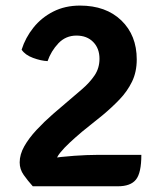

<svg xmlns="http://www.w3.org/2000/svg" viewBox="-20 -667 580 688"><path d="M57.5 -489Q71 -532 99.8 -568Q128.5 -604 170.8 -625.5Q213 -647 266.5 -647Q359.5 -647 414.8 -593.8Q470 -540.5 470 -454Q470 -409 453 -374.2Q436 -339.5 408.5 -310.8Q381 -282 348 -254.5L274 -195Q251.5 -176 230.2 -156.2Q209 -136.5 195.2 -119.2Q181.5 -102 181 -90L177 0.5H97.5Q79.5 -19.5 65 -40Q50.5 -60.5 50.5 -85Q50.5 -113.5 67 -142.8Q83.5 -172 111 -201.5Q138.5 -231 170 -258.5L273.5 -347Q301.5 -371 319 -397Q336.5 -423 336.5 -456.5Q336.5 -493.5 314 -516.5Q291.5 -539.5 254 -539.5Q215.5 -539.5 189.2 -511.8Q163 -484 150.5 -448Q127 -449 98.5 -459.5Q70 -470 57.5 -489ZM486.5 -112Q486.5 -47.5 467.2 -23.5Q448 0.5 402.5 0.5H106L70 -80Q104.5 -91.5 152 -98.5Q199.5 -105.5 246.5 -108.8Q293.5 -112 327 -112Z"/></svg>

Font: Signika SemiBold
Style: Regular
Weight: 600
Designer: Anna Giedry
Foundry: Anna Giedry
Version: Version 2.001